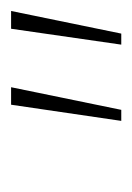

<svg xmlns="http://www.w3.org/2000/svg" viewBox="34 -786 240 348"><g transform="rotate(-90 154.0 -612.0)"><path d="M128.9 -512.2H108.9L138.2 -711.9H169.9ZM267.1 -512.2H247.1L275.9 -711.9H308.1Z"/></g></svg>

Font: Creato Display Thin
Style: Italic
Weight: 265
Italic angle: -10°
Version: Version 1.000